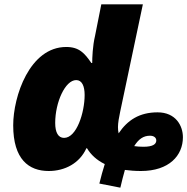

<svg xmlns="http://www.w3.org/2000/svg" viewBox="-20 -780 865 887"><path d="M536 87C543 57 550 29 557 5C580 8 604 10 631 10C762 10 825 -62 825 -146C825 -199 792 -261 708 -261C624 -261 569 -225 528 -164C526 -173 525 -182 525 -193C525 -212 530 -240 535 -263L640 -760H448L419 -614C408 -568 406 -513 406 -489H402C371 -534 346 -563 286 -563C117 -563 41 -335 41 -201C41 -44 113 10 205 10C280 10 348 -26 379 -95H382C400 -65 427 -40 464 -22C455 6 447 36 439 68ZM276 -143C249 -143 235 -168 235 -212C235 -307 281 -410 332 -410C359 -410 371 -382 371 -341C371 -260 334 -143 276 -143ZM643 -102C627 -102 613 -103 600 -105C620 -137 642 -153 673 -153C691 -153 702 -144 702 -131C702 -114 686 -102 643 -102Z"/></svg>

Font: Noto Sans UI Black
Style: Italic
Weight: 900
Italic angle: -372°
Designer: Monotype Design Team
Foundry: Monotype Imaging Inc.
Version: Version 1.901